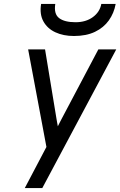

<svg xmlns="http://www.w3.org/2000/svg" viewBox="-20 -762 611 976"><path d="M106 194 216 -15 123 -511H209L267 -159Q268.5 -150 270.5 -138.8Q272.5 -127.5 274 -120Q277 -126 283 -137.8Q289 -149.5 294 -159L480 -511H571L195 194ZM356 -579Q302 -579 261.2 -598Q220.5 -617 200.5 -653.5Q180.5 -690 189 -742H261Q253 -691 280.5 -670Q308 -649 364 -649Q416.5 -649 452 -675Q487.5 -701 495 -742H568Q559.5 -695 533.2 -658.2Q507 -621.5 462.8 -600.2Q418.5 -579 356 -579Z"/></svg>

Font: Overpass
Style: Italic
Weight: 400
Italic angle: -10°
Designer: Delve Withrington, Dave Bailey, Thomas Jockin
Foundry: Delve Fonts LLC
Version: Version 4.000